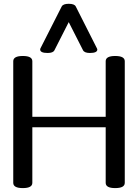

<svg xmlns="http://www.w3.org/2000/svg" viewBox="-20 -965 717 997"><path d="M485.4 -708Q485.4 -689.9 446.8 -689.9Q418.5 -689.9 411.1 -704.1L336.9 -850.1L262.7 -704.1Q255.9 -689.9 227.5 -689.9Q188.5 -689.9 188.5 -708Q188.5 -711.4 189.5 -712.9L300.3 -931.2Q307.6 -945.3 336.9 -945.3Q366.7 -945.3 373.5 -931.2L483.9 -712.9Q485.4 -710 485.4 -708ZM578.1 11.7Q528.8 11.7 528.8 -15.6V-304.2H147.9V-15.6Q147.9 11.7 98.6 11.7Q48.8 11.7 48.8 -15.6V-647Q48.8 -674.3 98.6 -674.3Q147.9 -674.3 147.9 -647V-358.4H528.8V-647Q528.8 -674.3 578.1 -674.3Q627.9 -674.3 627.9 -647V-15.6Q627.9 11.7 578.1 11.7Z"/></svg>

Font: Gayathri
Style: Bold
Weight: 700
Designer: Binoy Dominic <binoy.domenic@gmail.com>
Foundry: SMC
Version: Version 1.000